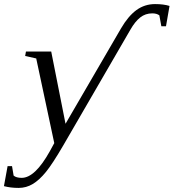

<svg xmlns="http://www.w3.org/2000/svg" viewBox="-103 -714 859 950"><path d="M-10.7 215.8Q-50.3 215.8 -83.5 207L-65.4 107.9H-43.5L-35.6 154.8Q-22.9 166 4.4 166Q70.3 166 143.6 34.2L165.5 -5.9L76.2 -424.8L21.5 -437L25.4 -459H150.4L221.2 -101.6L495.6 -573.2Q531.2 -634.3 572 -664.1Q612.8 -693.8 664.1 -693.8Q706.5 -693.8 735.8 -684.6L718.3 -584H695.3L685.5 -638.2Q671.9 -647.9 650.4 -647.9Q616.7 -647.9 591.1 -627.9Q565.4 -607.9 542 -566.9L210.4 4.9Q157.2 96.2 124.5 136.5Q91.8 176.8 59.3 196.3Q26.9 215.8 -10.7 215.8Z"/></svg>

Font: Liberation Serif
Style: Italic
Weight: 400
Italic angle: -16.333°
Designer: Steve Matteson
Foundry: Ascender Corporation
Version: Version 2.1.5